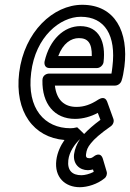

<svg xmlns="http://www.w3.org/2000/svg" viewBox="-20 -548 544 801"><path d="M331 11C331 11 303 -17 302 -17C290 -14 283 -13 274 -13C167 -13 91 -94 110 -245C128 -395 231 -478 317 -478C418 -478 465 -400 449 -270C448 -259 446 -247 445 -241H185C174 -241 157 -234 157 -213C155 -115 207 -52 293 -52C327 -52 360 -62 388 -77L399 -48C369 -26 348 -7 331 11ZM314 32C300 53 292 74 289 95C284 137 312 162 347 162C354 162 363 160 368 159L371 169C354 178 333 183 320 183C282 183 260 164 265 120C269 85 292 53 314 32ZM60 -245C40 -81 121 26 249 36C233 59 219 88 215 120C206 192 252 233 313 233C345 233 387 220 416 196C424 190 428 178 425 168L409 114C399 83 373 103 371 105C363 111 359 112 353 112C343 112 337 109 339 95C341 79 345 67 359 50C373 32 399 9 442 -21C452 -28 457 -41 453 -52L427 -124C418 -148 398 -137 391 -133C359 -112 331 -102 299 -102C249 -102 216 -130 209 -191H460C471 -191 483 -199 487 -211C492 -226 496 -246 499 -270C517 -414 461 -528 323 -528C202 -528 81 -415 60 -245ZM187 -264H384C399 -264 411 -278 412 -289C422 -372 394 -439 315 -439C247 -439 187 -383 166 -292C164 -282 166 -264 187 -264ZM223 -314C243 -368 277 -389 309 -389C346 -389 364 -369 363 -314Z"/></svg>

Font: Falling Sky
Style: CondOuObl
Weight: 400
Designer: Paul D. Hunt
Foundry: Adobe Systems Incorporated
Version: Version 1.02